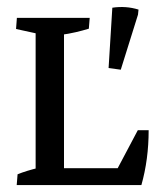

<svg xmlns="http://www.w3.org/2000/svg" viewBox="-20 -535 470 555"><path d="M83 -7.3V-476.6H165V-7.3ZM124 0V-48.8H368.7L388.7 0ZM388.7 0 308.1 -25.9 378.4 -158.7H409.7Q409.7 -74.2 388.7 0ZM239.3 -483.4 236.8 -452.1Q219.7 -446.8 198.7 -441.9Q177.7 -437 155.3 -434.1L165 -469.7V-401.4H83V-469.7L91.3 -437L26.4 -451.2L28.8 -483.4ZM28.3 0 30.8 -31.2Q56.2 -41.5 92.8 -50.3L83 -13.7V-82H165V-13.7L156.7 -46.4L221.7 -32.2L219.2 0ZM329.1 -333.5 293.9 -338.4 304.7 -512.7Q343.8 -518.6 380.4 -507.3L378.9 -492.7Z"/></svg>

Font: Markazi Text
Style: Regular
Weight: 400
Designer: Borna Izadpanah (Arabic designer), Fiona Ross (Arabic design director) and Florian Runge (Latin designer)
Foundry: Borna Izadpanah and Florian Runge
Version: Version 1.000